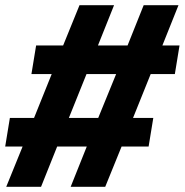

<svg xmlns="http://www.w3.org/2000/svg" viewBox="-51 -737 711 739"><path d="M-27 -18 36 -173H-31L-13 -283H80L148 -452H70L88 -562H192L255 -717H388L326 -562H440L502 -717H636L574 -562H640L622 -452H529L461 -283H539L521 -173H417L354 -18H221L283 -173H169L107 -18ZM327 -283 396 -452H282L214 -283Z"/></svg>

Font: Iosevka SS04 XBd Ex
Style: Italic
Weight: 800
Width: 7
Italic angle: -9°
Monospace: yes
Designer: Belleve Invis
Foundry: Belleve Invis
Version: Version 19.0.0; ttfautohint (v1.8.4)